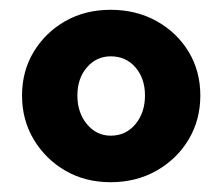

<svg xmlns="http://www.w3.org/2000/svg" viewBox="-20 -546 454 392"><path d="M206 -174V-269Q237 -269 256.5 -292.5Q276 -316 276 -351H389Q389 -301 365 -261Q341 -221 299.5 -197.5Q258 -174 206 -174ZM206 -174Q154 -174 113.5 -197.5Q73 -221 49 -261Q25 -301 25 -351H138Q138 -316 157.5 -292.5Q177 -269 206 -269ZM25 -351Q25 -401 49 -440.5Q73 -480 113.5 -503Q154 -526 206 -526V-431Q177 -431 157.5 -408.5Q138 -386 138 -351ZM276 -351Q276 -386 256.5 -408.5Q237 -431 206 -431V-526Q258 -526 299.5 -503Q341 -480 365 -440.5Q389 -401 389 -351Z"/></svg>

Font: Akshar Light Medium
Style: Regular
Weight: 500
Version: Version 1.100